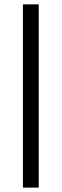

<svg xmlns="http://www.w3.org/2000/svg" viewBox="-20 -731 284 883"><path d="M158.2 131.8H85.4V-710.9H158.2Z"/></svg>

Font: RobotoDraft
Style: Regular
Weight: 400
Version: Version 2.001101; 2014